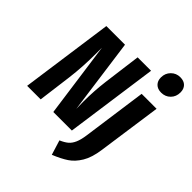

<svg xmlns="http://www.w3.org/2000/svg" viewBox="-274 -970 1354 1354"><g transform="rotate(45 403.5 -293.0)"><path d="M455 0H270L192 -563V-508Q192 -372 177 -254L144 0H9L106 -693H292L369 -130L368 -203Q368 -306 381 -410L418 -693H552ZM442 111Q477 96 498 78.5Q519 61 532.5 30.5Q546 0 553 -50L620 -531H769L701 -52Q689 34 657.5 86Q626 138 584 166Q542 194 476 221ZM634 -709Q634 -751 662 -779Q690 -807 730 -807Q767 -807 787 -786.5Q807 -766 807 -732Q807 -689 779.5 -661.5Q752 -634 711 -634Q675 -634 654.5 -654.5Q634 -675 634 -709Z"/></g></svg>

Font: Fira Sans Extra Condensed
Style: Bold Italic
Weight: 700
Width: 3
Italic angle: -8°
Designer: Carrois Corporate & Edenspiekermann AG
Foundry: Carrois Corporate GbR & Edenspiekermann AG
Version: Version 4.203